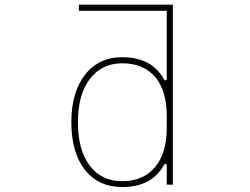

<svg xmlns="http://www.w3.org/2000/svg" viewBox="-20 -792 1040 800"><path d="M489.3 -12.7Q439.5 -12.7 400.9 -30.8Q362.3 -48.8 334 -84Q277.3 -156.2 277.3 -283.2Q277.3 -408.2 335 -481.4Q363.3 -517.6 401.9 -535.6Q440.4 -553.7 489.3 -553.7Q551.8 -553.7 595.7 -529.8Q639.6 -505.9 666 -457L674.8 -459V-747.1H308.6V-772.5H700.2V-22.5H674.8V-107.4L666 -109.4Q640.6 -61.5 596.7 -37.1Q552.7 -12.7 489.3 -12.7ZM489.3 -528.3Q403.3 -528.3 353.5 -461.9Q304.7 -396.5 304.7 -283.2Q304.7 -167 353.5 -102.5Q402.3 -37.1 489.3 -37.1Q577.1 -37.1 626 -95.7Q674.8 -153.3 674.8 -258.8V-307.6Q674.8 -414.1 627 -470.7Q578.1 -528.3 489.3 -528.3Z"/></svg>

Font: Mgen+ 1m thin
Style: Regular
Weight: 100
Designer: [Source Han Sans]
Ryoko NISHIZUKA  (kana & ideographs); Paul D. Hunt (Latin, Greek & Cyrillic); Wenlong ZHANG  (bopomofo
Version: Version 1.059.20150602